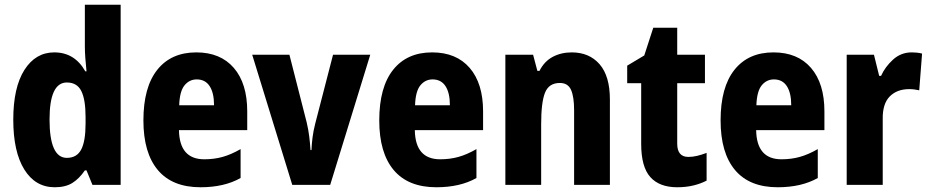

<svg xmlns="http://www.w3.org/2000/svg" viewBox="-20 -780 3924 810"><path d="M211 10Q129 10 82.5 -65Q36 -140 36 -275Q36 -411 83 -485Q130 -559 209 -559Q295 -559 340 -479H345Q342 -508 340 -534.5Q338 -561 338 -584V-760H489V0H370L345 -61H338Q314 -26 285 -8Q256 10 211 10ZM262 -114Q304 -114 322.5 -149Q341 -184 341 -259V-286Q341 -360 323 -396Q305 -432 262 -432Q189 -432 189 -276Q189 -114 262 -114Z M808 -559Q910 -559 966.5 -493.5Q1023 -428 1023 -310V-231H735Q737 -108 842 -108Q883 -108 919 -118Q955 -128 995 -151V-29Q926 10 826 10Q707 10 646 -62.5Q585 -135 585 -272Q585 -412 643.5 -485.5Q702 -559 808 -559ZM810 -445Q779 -445 758.5 -420Q738 -395 736 -336H883Q883 -388 864.5 -416.5Q846 -445 810 -445Z M1213 0 1044 -549H1201L1274 -263Q1281 -233 1284.5 -205Q1288 -177 1290 -147H1294Q1295 -172 1298.5 -200Q1302 -228 1310 -259L1385 -549H1542L1373 0Z M1803 -559Q1905 -559 1961.5 -493.5Q2018 -428 2018 -310V-231H1730Q1732 -108 1837 -108Q1878 -108 1914 -118Q1950 -128 1990 -151V-29Q1921 10 1821 10Q1702 10 1641 -62.5Q1580 -135 1580 -272Q1580 -412 1638.5 -485.5Q1697 -559 1803 -559ZM1805 -445Q1774 -445 1753.5 -420Q1733 -395 1731 -336H1878Q1878 -388 1859.5 -416.5Q1841 -445 1805 -445Z M2392 -559Q2466 -559 2509.5 -509Q2553 -459 2553 -360V0H2402V-315Q2402 -372 2389 -401Q2376 -430 2342 -430Q2296 -430 2279.5 -389.5Q2263 -349 2263 -256V0H2112V-549H2229L2247 -481H2256Q2276 -521 2311.5 -540Q2347 -559 2392 -559Z M2884 -118Q2902 -118 2921 -122.5Q2940 -127 2961 -135V-18Q2936 -5 2905 2.5Q2874 10 2837 10Q2762 10 2723.5 -33Q2685 -76 2685 -173V-429H2626V-503L2698 -546L2736 -663H2837V-549H2954V-429H2837V-174Q2837 -118 2884 -118Z M3243 -559Q3345 -559 3401.5 -493.5Q3458 -428 3458 -310V-231H3170Q3172 -108 3277 -108Q3318 -108 3354 -118Q3390 -128 3430 -151V-29Q3361 10 3261 10Q3142 10 3081 -62.5Q3020 -135 3020 -272Q3020 -412 3078.5 -485.5Q3137 -559 3243 -559ZM3245 -445Q3214 -445 3193.5 -420Q3173 -395 3171 -336H3318Q3318 -388 3299.5 -416.5Q3281 -445 3245 -445Z M3826 -559Q3836 -559 3847 -558Q3858 -557 3870 -554L3858 -399Q3850 -401 3838.5 -402.5Q3827 -404 3816 -404Q3764 -404 3733.5 -373Q3703 -342 3704 -278V0H3552V-549H3667L3689 -460H3697Q3714 -498 3747.5 -528.5Q3781 -559 3826 -559Z"/></svg>

Font: Noto Sans Kannada Condensed ExtraBold
Style: Regular
Weight: 800
Width: 3
Designer: Jelle Bosma - Monotype Design Team
Foundry: Monotype Imaging Inc.
Version: Version 2.005; ttfautohint (v1.8.4.7-5d5b)